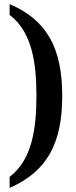

<svg xmlns="http://www.w3.org/2000/svg" viewBox="-20 -785 373 938"><path d="M27 133C212 52 284 -87 284 -317C284 -546 212 -686 27 -765V-712C137 -629 158 -476 158 -317C158 -158 137 -4 27 79Z"/></svg>

Font: Noto Serif Tamil Condensed SemiBold
Style: Regular
Weight: 600
Width: 3
Designer: Indian Type Foundry, Tom Grace, and the Monotype Design Team
Foundry: Monotype Imaging Inc.
Version: Version 2.004